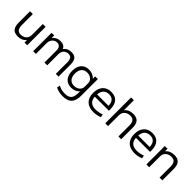

<svg xmlns="http://www.w3.org/2000/svg" viewBox="279 -2172 3834 3834"><g transform="rotate(45 2196.0 -255.0)"><path d="M248 10Q155 10 111.5 -41.5Q68 -93 68 -200V-520H147V-214Q147 -133 176 -95Q205 -57 267 -57Q315 -57 351.5 -76.5Q388 -96 408.5 -129.5Q429 -163 429 -207V-520H508V0H432L431 -70H429Q400 -31 354 -10.5Q308 10 248 10Z M676 0V-520H751V-450H753Q780 -486 822.5 -508Q865 -530 920 -530Q975 -530 1012 -509.5Q1049 -489 1062 -450H1064Q1093 -490 1135.5 -510Q1178 -530 1234 -530Q1318 -530 1355.5 -483.5Q1393 -437 1393 -335V0H1316V-318Q1316 -395 1291.5 -429Q1267 -463 1212 -463Q1150 -463 1112 -422Q1074 -381 1074 -313V0H996V-340Q996 -400 969 -431.5Q942 -463 892 -463Q853 -463 821.5 -442Q790 -421 771.5 -386.5Q753 -352 753 -313V0Z M1728 220Q1669 220 1616.5 208Q1564 196 1526 173L1540 109Q1576 130 1623.5 141.5Q1671 153 1721 153Q1820 153 1862.5 105.5Q1905 58 1905 -50V-96H1903Q1876 -61 1829 -40.5Q1782 -20 1725 -20Q1621 -20 1562 -87.5Q1503 -155 1503 -275Q1503 -395 1562 -462.5Q1621 -530 1725 -530Q1782 -530 1830 -509.5Q1878 -489 1905 -454H1907L1908 -520H1983V-50Q1983 90 1921.5 155Q1860 220 1728 220ZM1742 -87Q1789 -87 1825.5 -104.5Q1862 -122 1883.5 -152.5Q1905 -183 1905 -223V-327Q1905 -366 1883.5 -397Q1862 -428 1825.5 -445.5Q1789 -463 1742 -463Q1666 -463 1623.5 -414Q1581 -365 1581 -275Q1581 -185 1623.5 -136Q1666 -87 1742 -87Z M2382 10Q2252 10 2181.5 -60Q2111 -130 2111 -260Q2111 -386 2176.5 -458Q2242 -530 2358 -530Q2469 -530 2528 -462.5Q2587 -395 2587 -269Q2587 -259 2587 -248Q2587 -237 2586 -229H2154V-293H2528L2513 -272Q2513 -369 2474 -417Q2435 -465 2358 -465Q2276 -465 2232 -413.5Q2188 -362 2188 -267V-247Q2188 -152 2236.5 -104.5Q2285 -57 2379 -57Q2422 -57 2468.5 -66Q2515 -75 2552 -90L2564 -26Q2526 -9 2478 0.5Q2430 10 2382 10Z M2712 0V-730H2791V-450H2793Q2823 -489 2870 -509.5Q2917 -530 2978 -530Q3074 -530 3118.5 -479Q3163 -428 3162 -320V0H3084V-306Q3085 -387 3054 -425Q3023 -463 2958 -463Q2909 -463 2871.5 -443.5Q2834 -424 2813 -390.5Q2792 -357 2791 -312V0Z M3544 10Q3414 10 3343.5 -60Q3273 -130 3273 -260Q3273 -386 3338.5 -458Q3404 -530 3520 -530Q3631 -530 3690 -462.5Q3749 -395 3749 -269Q3749 -259 3749 -248Q3749 -237 3748 -229H3316V-293H3690L3675 -272Q3675 -369 3636 -417Q3597 -465 3520 -465Q3438 -465 3394 -413.5Q3350 -362 3350 -267V-247Q3350 -152 3398.5 -104.5Q3447 -57 3541 -57Q3584 -57 3630.5 -66Q3677 -75 3714 -90L3726 -26Q3688 -9 3640 0.5Q3592 10 3544 10Z M3874 0V-520H3951V-450H3953Q3983 -489 4031 -509.5Q4079 -530 4140 -530Q4234 -530 4279 -479Q4324 -428 4324 -320V0H4246V-306Q4246 -387 4215.5 -425Q4185 -463 4120 -463Q4071 -463 4033.5 -443.5Q3996 -424 3974.5 -390.5Q3953 -357 3953 -313V0Z"/></g></svg>

Font: M PLUS 1 Thin
Style: Regular
Weight: 400
Version: Version 1.001